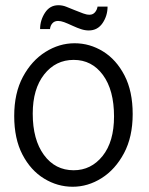

<svg xmlns="http://www.w3.org/2000/svg" viewBox="-20 -710 575 739"><path d="M259.8 8.8Q201.2 8.8 149.7 -22.7Q98.1 -54.2 66.4 -115Q34.7 -175.8 34.7 -263.7Q34.7 -351.6 68.1 -414.1Q101.6 -476.6 154.8 -510Q208 -543.5 267.1 -543.5Q325.7 -543.5 376.7 -512Q427.7 -480.5 459.2 -419.7Q490.7 -358.9 490.7 -271Q490.7 -183.1 457.3 -120.4Q423.8 -57.6 371.1 -24.4Q318.4 8.8 259.8 8.8ZM263.7 -54.7Q330.6 -54.7 374.8 -109.6Q418.9 -164.6 418.9 -261.7Q418.9 -363.3 376.2 -421.4Q333.5 -479.5 263.7 -479.5Q194.3 -479.5 150.1 -423.6Q106 -367.7 106 -272.5Q106 -172.4 149.2 -113.5Q192.4 -54.7 263.7 -54.7ZM321.8 -592.8Q307.1 -592.8 292.2 -597.7Q277.3 -602.5 260.3 -610.4Q239.3 -620.1 226.6 -624.8Q213.9 -629.4 203.6 -629.4Q189.9 -629.4 181.9 -620.6Q173.8 -611.8 172.4 -598.1H134.3Q134.3 -631.8 153.1 -660.9Q171.9 -689.9 204.6 -689.9Q220.2 -689.9 234.4 -684.3Q248.5 -678.7 267.6 -670.9Q287.6 -663.1 300.3 -658.2Q313 -653.3 324.7 -653.3Q337.4 -653.3 345.5 -662.6Q353.5 -671.9 355.5 -684.6H394Q394 -649.4 374.8 -621.1Q355.5 -592.8 321.8 -592.8Z"/></svg>

Font: Harmattan
Style: Regular
Weight: 400
Designer: George W. Nuss III and SIL International
Foundry: SIL International
Version: Version 4.000